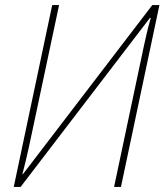

<svg xmlns="http://www.w3.org/2000/svg" viewBox="-20 -734 646 754"><path d="M34 0 185 -714H212L93 -154Q86 -122 81 -102Q76 -82 68 -50H70L578 -714H606L455 0H428L545 -553Q551 -579 554.5 -595.5Q558 -612 562 -627Q566 -642 572 -663L569 -664L61 0Z"/></svg>

Font: Noto Sans SemiCondensed Thin
Style: Italic
Weight: 100
Width: 4
Italic angle: -12°
Designer: Monotype Design Team
Foundry: Monotype Imaging Inc.
Version: Version 2.013; ttfautohint (v1.8.4.7-5d5b)